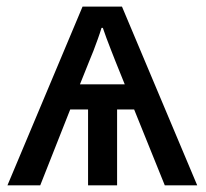

<svg xmlns="http://www.w3.org/2000/svg" viewBox="-20 -558 620 578"><path d="M347.2 -538.1 573.7 0H476.1L383.8 -228.5H332.5V0H245.1V-228.5H191.4L101.1 0H2.4L228.5 -538.1ZM289.6 -474.1H285.6Q280.8 -458 274.4 -440.4Q268.1 -422.9 261.5 -405.5Q254.9 -388.2 248.5 -373.5L220.7 -304.2H355.5L328.1 -372.1Q321.8 -388.7 314.2 -407.5Q306.6 -426.3 300.3 -443.8Q293.9 -461.4 289.6 -474.1Z"/></svg>

Font: Open Sans Medium
Style: Regular
Weight: 500
Designer: Monotype Design Team
Foundry: Monotype Imaging Inc.
Version: Version 3.000